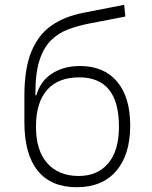

<svg xmlns="http://www.w3.org/2000/svg" viewBox="-20 -762 626 792"><path d="M296.4 10.3Q190.4 10.3 135.5 -57.9Q80.6 -126 80.6 -258.3V-366.7Q80.6 -479.5 109.6 -549.6Q138.7 -619.6 192.9 -657Q247.1 -694.3 322.8 -709L492.2 -742.2L497.1 -693.8L348.6 -665Q302.7 -656.2 262.5 -641.4Q222.2 -626.5 191.4 -596.7Q160.6 -566.9 143.3 -514.4Q126 -461.9 126 -377.4V-368.7H129.9Q146 -426.8 194.1 -458.3Q242.2 -489.7 310.1 -489.7Q408.7 -489.7 462.9 -425.5Q517.1 -361.3 517.1 -244.6Q517.1 -123.5 459.2 -56.6Q401.4 10.3 296.4 10.3ZM304.7 -36.1Q382.3 -36.1 426.5 -88.4Q470.7 -140.6 470.7 -239.7Q470.7 -442.9 306.6 -442.9Q219.7 -442.9 174.1 -390.9Q128.4 -338.9 128.4 -239.7Q128.4 -140.6 175.3 -88.4Q222.2 -36.1 304.7 -36.1Z"/></svg>

Font: Cascadia Mono NF ExtraLight
Style: Regular
Weight: 200
Monospace: yes
Designer: Aaron Bell
Foundry: Saja Typeworks
Version: Version 2404.023; ttfautohint (v1.8.4)